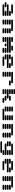

<svg xmlns="http://www.w3.org/2000/svg" viewBox="5056 -5832 888 11040"><g transform="rotate(90 5500.0 -312.0)"><path d="M284.2 -13.7H840.8Q868.2 -13.7 883.8 -28.3Q899.4 -43 899.4 -62.5Q899.4 -82 883.8 -96.7Q868.2 -111.3 840.8 -111.3H284.2Q256.8 -111.3 241.2 -96.7Q225.6 -82 225.6 -62.5Q225.6 -43 241.2 -28.3Q256.8 -13.7 284.2 -13.7ZM159.2 -138.7H340.8Q368.2 -138.7 383.8 -153.3Q399.4 -168 399.4 -187.5Q399.4 -207 383.8 -221.7Q368.2 -236.3 340.8 -236.3H159.2Q131.8 -236.3 116.2 -221.7Q100.6 -207 100.6 -187.5Q100.6 -168 116.2 -153.3Q131.8 -138.7 159.2 -138.7ZM659.2 -138.7H840.8Q868.2 -138.7 883.8 -153.3Q899.4 -168 899.4 -187.5Q899.4 -207 883.8 -221.7Q868.2 -236.3 840.8 -236.3H659.2Q631.8 -236.3 616.2 -221.7Q600.6 -207 600.6 -187.5Q600.6 -168 616.2 -153.3Q631.8 -138.7 659.2 -138.7ZM284.2 -263.7H840.8Q868.2 -263.7 883.8 -278.3Q899.4 -293 899.4 -312.5Q899.4 -332 883.8 -346.7Q868.2 -361.3 840.8 -361.3H284.2Q256.8 -361.3 241.2 -346.7Q225.6 -332 225.6 -312.5Q225.6 -293 241.2 -278.3Q256.8 -263.7 284.2 -263.7ZM659.2 -388.7H840.8Q868.2 -388.7 883.8 -403.3Q899.4 -418 899.4 -437.5Q899.4 -457 883.8 -471.7Q868.2 -486.3 840.8 -486.3H659.2Q631.8 -486.3 616.2 -471.7Q600.6 -457 600.6 -437.5Q600.6 -418 616.2 -403.3Q631.8 -388.7 659.2 -388.7ZM284.2 -513.7H715.8Q743.2 -513.7 758.8 -528.3Q774.4 -543 774.4 -562.5Q774.4 -582 758.8 -596.7Q743.2 -611.3 715.8 -611.3H284.2Q256.8 -611.3 241.2 -596.7Q225.6 -582 225.6 -562.5Q225.6 -543 241.2 -528.3Q256.8 -513.7 284.2 -513.7Z M1159.2 -13.7H1340.8Q1368.2 -13.7 1383.8 -28.3Q1399.4 -43 1399.4 -62.5Q1399.4 -82 1383.8 -96.7Q1368.2 -111.3 1340.8 -111.3H1159.2Q1131.8 -111.3 1116.2 -96.7Q1100.6 -82 1100.6 -62.5Q1100.6 -43 1116.2 -28.3Q1131.8 -13.7 1159.2 -13.7ZM1659.2 -13.7H1840.8Q1868.2 -13.7 1883.8 -28.3Q1899.4 -43 1899.4 -62.5Q1899.4 -82 1883.8 -96.7Q1868.2 -111.3 1840.8 -111.3H1659.2Q1631.8 -111.3 1616.2 -96.7Q1600.6 -82 1600.6 -62.5Q1600.6 -43 1616.2 -28.3Q1631.8 -13.7 1659.2 -13.7ZM1159.2 -138.7H1340.8Q1368.2 -138.7 1383.8 -153.3Q1399.4 -168 1399.4 -187.5Q1399.4 -207 1383.8 -221.7Q1368.2 -236.3 1340.8 -236.3H1159.2Q1131.8 -236.3 1116.2 -221.7Q1100.6 -207 1100.6 -187.5Q1100.6 -168 1116.2 -153.3Q1131.8 -138.7 1159.2 -138.7ZM1659.2 -138.7H1840.8Q1868.2 -138.7 1883.8 -153.3Q1899.4 -168 1899.4 -187.5Q1899.4 -207 1883.8 -221.7Q1868.2 -236.3 1840.8 -236.3H1659.2Q1631.8 -236.3 1616.2 -221.7Q1600.6 -207 1600.6 -187.5Q1600.6 -168 1616.2 -153.3Q1631.8 -138.7 1659.2 -138.7ZM1159.2 -263.7H1340.8Q1368.2 -263.7 1383.8 -278.3Q1399.4 -293 1399.4 -312.5Q1399.4 -332 1383.8 -346.7Q1368.2 -361.3 1340.8 -361.3H1159.2Q1131.8 -361.3 1116.2 -346.7Q1100.6 -332 1100.6 -312.5Q1100.6 -293 1116.2 -278.3Q1131.8 -263.7 1159.2 -263.7ZM1659.2 -263.7H1840.8Q1868.2 -263.7 1883.8 -278.3Q1899.4 -293 1899.4 -312.5Q1899.4 -332 1883.8 -346.7Q1868.2 -361.3 1840.8 -361.3H1659.2Q1631.8 -361.3 1616.2 -346.7Q1600.6 -332 1600.6 -312.5Q1600.6 -293 1616.2 -278.3Q1631.8 -263.7 1659.2 -263.7ZM1159.2 -388.7H1340.8Q1368.2 -388.7 1383.8 -403.3Q1399.4 -418 1399.4 -437.5Q1399.4 -457 1383.8 -471.7Q1368.2 -486.3 1340.8 -486.3H1159.2Q1131.8 -486.3 1116.2 -471.7Q1100.6 -457 1100.6 -437.5Q1100.6 -418 1116.2 -403.3Q1131.8 -388.7 1159.2 -388.7ZM1659.2 -388.7H1840.8Q1868.2 -388.7 1883.8 -403.3Q1899.4 -418 1899.4 -437.5Q1899.4 -457 1883.8 -471.7Q1868.2 -486.3 1840.8 -486.3H1659.2Q1631.8 -486.3 1616.2 -471.7Q1600.6 -457 1600.6 -437.5Q1600.6 -418 1616.2 -403.3Q1631.8 -388.7 1659.2 -388.7ZM1159.2 -513.7H1715.8Q1743.2 -513.7 1758.8 -528.3Q1774.4 -543 1774.4 -562.5Q1774.4 -582 1758.8 -596.7Q1743.2 -611.3 1715.8 -611.3H1159.2Q1131.8 -611.3 1116.2 -596.7Q1100.6 -582 1100.6 -562.5Q1100.6 -543 1116.2 -528.3Q1131.8 -513.7 1159.2 -513.7Z M2159.2 -13.7H2340.8Q2368.2 -13.7 2383.8 -28.3Q2399.4 -43 2399.4 -62.5Q2399.4 -82 2383.8 -96.7Q2368.2 -111.3 2340.8 -111.3H2159.2Q2131.8 -111.3 2116.2 -96.7Q2100.6 -82 2100.6 -62.5Q2100.6 -43 2116.2 -28.3Q2131.8 -13.7 2159.2 -13.7ZM2784.2 -13.7H2965.8Q2993.2 -13.7 3008.8 -28.3Q3024.4 -43 3024.4 -62.5Q3024.4 -82 3008.8 -96.7Q2993.2 -111.3 2965.8 -111.3H2784.2Q2756.8 -111.3 2741.2 -96.7Q2725.6 -82 2725.6 -62.5Q2725.6 -43 2741.2 -28.3Q2756.8 -13.7 2784.2 -13.7ZM2159.2 -138.7H2340.8Q2368.2 -138.7 2383.8 -153.3Q2399.4 -168 2399.4 -187.5Q2399.4 -207 2383.8 -221.7Q2368.2 -236.3 2340.8 -236.3H2159.2Q2131.8 -236.3 2116.2 -221.7Q2100.6 -207 2100.6 -187.5Q2100.6 -168 2116.2 -153.3Q2131.8 -138.7 2159.2 -138.7ZM2525.4 -138.7H2599.6Q2621.1 -138.7 2635.3 -153.3Q2649.4 -168 2649.4 -187.5Q2649.4 -207 2635.3 -221.7Q2621.1 -236.3 2599.6 -236.3H2525.4Q2503.9 -236.3 2489.7 -221.7Q2475.6 -207 2475.6 -187.5Q2475.6 -168 2489.7 -153.3Q2503.9 -138.7 2525.4 -138.7ZM2784.2 -138.7H2965.8Q2993.2 -138.7 3008.8 -153.3Q3024.4 -168 3024.4 -187.5Q3024.4 -207 3008.8 -221.7Q2993.2 -236.3 2965.8 -236.3H2784.2Q2756.8 -236.3 2741.2 -221.7Q2725.6 -207 2725.6 -187.5Q2725.6 -168 2741.2 -153.3Q2756.8 -138.7 2784.2 -138.7ZM2159.2 -263.7H2965.8Q2993.2 -263.7 3008.8 -278.3Q3024.4 -293 3024.4 -312.5Q3024.4 -332 3008.8 -346.7Q2993.2 -361.3 2965.8 -361.3H2159.2Q2131.8 -361.3 2116.2 -346.7Q2100.6 -332 2100.6 -312.5Q2100.6 -293 2116.2 -278.3Q2131.8 -263.7 2159.2 -263.7ZM2159.2 -388.7H2965.8Q2993.2 -388.7 3008.8 -403.3Q3024.4 -418 3024.4 -437.5Q3024.4 -457 3008.8 -471.7Q2993.2 -486.3 2965.8 -486.3H2159.2Q2131.8 -486.3 2116.2 -471.7Q2100.6 -457 2100.6 -437.5Q2100.6 -418 2116.2 -403.3Q2131.8 -388.7 2159.2 -388.7ZM2159.2 -513.7H2340.8Q2368.2 -513.7 2383.8 -528.3Q2399.4 -543 2399.4 -562.5Q2399.4 -582 2383.8 -596.7Q2368.2 -611.3 2340.8 -611.3H2159.2Q2131.8 -611.3 2116.2 -596.7Q2100.6 -582 2100.6 -562.5Q2100.6 -543 2116.2 -528.3Q2131.8 -513.7 2159.2 -513.7ZM2659.2 -513.7H2840.8Q2868.2 -513.7 2883.8 -528.3Q2899.4 -543 2899.4 -562.5Q2899.4 -582 2883.8 -596.7Q2868.2 -611.3 2840.8 -611.3H2659.2Q2631.8 -611.3 2616.2 -596.7Q2600.6 -582 2600.6 -562.5Q2600.6 -543 2616.2 -528.3Q2631.8 -513.7 2659.2 -513.7Z M3284.2 -13.7H3715.8Q3743.2 -13.7 3758.8 -28.3Q3774.4 -43 3774.4 -62.5Q3774.4 -82 3758.8 -96.7Q3743.2 -111.3 3715.8 -111.3H3284.2Q3256.8 -111.3 3241.2 -96.7Q3225.6 -82 3225.6 -62.5Q3225.6 -43 3241.2 -28.3Q3256.8 -13.7 3284.2 -13.7ZM3159.2 -138.7H3340.8Q3368.2 -138.7 3383.8 -153.3Q3399.4 -168 3399.4 -187.5Q3399.4 -207 3383.8 -221.7Q3368.2 -236.3 3340.8 -236.3H3159.2Q3131.8 -236.3 3116.2 -221.7Q3100.6 -207 3100.6 -187.5Q3100.6 -168 3116.2 -153.3Q3131.8 -138.7 3159.2 -138.7ZM3159.2 -263.7H3840.8Q3868.2 -263.7 3883.8 -278.3Q3899.4 -293 3899.4 -312.5Q3899.4 -332 3883.8 -346.7Q3868.2 -361.3 3840.8 -361.3H3159.2Q3131.8 -361.3 3116.2 -346.7Q3100.6 -332 3100.6 -312.5Q3100.6 -293 3116.2 -278.3Q3131.8 -263.7 3159.2 -263.7ZM3159.2 -388.7H3340.8Q3368.2 -388.7 3383.8 -403.3Q3399.4 -418 3399.4 -437.5Q3399.4 -457 3383.8 -471.7Q3368.2 -486.3 3340.8 -486.3H3159.2Q3131.8 -486.3 3116.2 -471.7Q3100.6 -457 3100.6 -437.5Q3100.6 -418 3116.2 -403.3Q3131.8 -388.7 3159.2 -388.7ZM3659.2 -388.7H3840.8Q3868.2 -388.7 3883.8 -403.3Q3899.4 -418 3899.4 -437.5Q3899.4 -457 3883.8 -471.7Q3868.2 -486.3 3840.8 -486.3H3659.2Q3631.8 -486.3 3616.2 -471.7Q3600.6 -457 3600.6 -437.5Q3600.6 -418 3616.2 -403.3Q3631.8 -388.7 3659.2 -388.7ZM3284.2 -513.7H3715.8Q3743.2 -513.7 3758.8 -528.3Q3774.4 -543 3774.4 -562.5Q3774.4 -582 3758.8 -596.7Q3743.2 -611.3 3715.8 -611.3H3284.2Q3256.8 -611.3 3241.2 -596.7Q3225.6 -582 3225.6 -562.5Q3225.6 -543 3241.2 -528.3Q3256.8 -513.7 3284.2 -513.7Z M4159.2 -13.7H4340.8Q4368.2 -13.7 4383.8 -28.3Q4399.4 -43 4399.4 -62.5Q4399.4 -82 4383.8 -96.7Q4368.2 -111.3 4340.8 -111.3H4159.2Q4131.8 -111.3 4116.2 -96.7Q4100.6 -82 4100.6 -62.5Q4100.6 -43 4116.2 -28.3Q4131.8 -13.7 4159.2 -13.7ZM4159.2 -138.7H4340.8Q4368.2 -138.7 4383.8 -153.3Q4399.4 -168 4399.4 -187.5Q4399.4 -207 4383.8 -221.7Q4368.2 -236.3 4340.8 -236.3H4159.2Q4131.8 -236.3 4116.2 -221.7Q4100.6 -207 4100.6 -187.5Q4100.6 -168 4116.2 -153.3Q4131.8 -138.7 4159.2 -138.7ZM4159.2 -263.7H4340.8Q4368.2 -263.7 4383.8 -278.3Q4399.4 -293 4399.4 -312.5Q4399.4 -332 4383.8 -346.7Q4368.2 -361.3 4340.8 -361.3H4159.2Q4131.8 -361.3 4116.2 -346.7Q4100.6 -332 4100.6 -312.5Q4100.6 -293 4116.2 -278.3Q4131.8 -263.7 4159.2 -263.7ZM4159.2 -388.7H4340.8Q4368.2 -388.7 4383.8 -403.3Q4399.4 -418 4399.4 -437.5Q4399.4 -457 4383.8 -471.7Q4368.2 -486.3 4340.8 -486.3H4159.2Q4131.8 -486.3 4116.2 -471.7Q4100.6 -457 4100.6 -437.5Q4100.6 -418 4116.2 -403.3Q4131.8 -388.7 4159.2 -388.7ZM4659.2 -388.7H4840.8Q4868.2 -388.7 4883.8 -403.3Q4899.4 -418 4899.4 -437.5Q4899.4 -457 4883.8 -471.7Q4868.2 -486.3 4840.8 -486.3H4659.2Q4631.8 -486.3 4616.2 -471.7Q4600.6 -457 4600.6 -437.5Q4600.6 -418 4616.2 -403.3Q4631.8 -388.7 4659.2 -388.7ZM4159.2 -513.7H4715.8Q4743.2 -513.7 4758.8 -528.3Q4774.4 -543 4774.4 -562.5Q4774.4 -582 4758.8 -596.7Q4743.2 -611.3 4715.8 -611.3H4159.2Q4131.8 -611.3 4116.2 -596.7Q4100.6 -582 4100.6 -562.5Q4100.6 -543 4116.2 -528.3Q4131.8 -513.7 4159.2 -513.7Z M5159.2 -13.7H5340.8Q5368.2 -13.7 5383.8 -28.3Q5399.4 -43 5399.4 -62.5Q5399.4 -82 5383.8 -96.7Q5368.2 -111.3 5340.8 -111.3H5159.2Q5131.8 -111.3 5116.2 -96.7Q5100.6 -82 5100.6 -62.5Q5100.6 -43 5116.2 -28.3Q5131.8 -13.7 5159.2 -13.7ZM5659.2 -13.7H5840.8Q5868.2 -13.7 5883.8 -28.3Q5899.4 -43 5899.4 -62.5Q5899.4 -82 5883.8 -96.7Q5868.2 -111.3 5840.8 -111.3H5659.2Q5631.8 -111.3 5616.2 -96.7Q5600.6 -82 5600.6 -62.5Q5600.6 -43 5616.2 -28.3Q5631.8 -13.7 5659.2 -13.7ZM5159.2 -138.7H5340.8Q5368.2 -138.7 5383.8 -153.3Q5399.4 -168 5399.4 -187.5Q5399.4 -207 5383.8 -221.7Q5368.2 -236.3 5340.8 -236.3H5159.2Q5131.8 -236.3 5116.2 -221.7Q5100.6 -207 5100.6 -187.5Q5100.6 -168 5116.2 -153.3Q5131.8 -138.7 5159.2 -138.7ZM5534.2 -138.7H5715.8Q5743.2 -138.7 5758.8 -153.3Q5774.4 -168 5774.4 -187.5Q5774.4 -207 5758.8 -221.7Q5743.2 -236.3 5715.8 -236.3H5534.2Q5506.8 -236.3 5491.2 -221.7Q5475.6 -207 5475.6 -187.5Q5475.6 -168 5491.2 -153.3Q5506.8 -138.7 5534.2 -138.7ZM5159.2 -263.7H5590.8Q5618.2 -263.7 5633.8 -278.3Q5649.4 -293 5649.4 -312.5Q5649.4 -332 5633.8 -346.7Q5618.2 -361.3 5590.8 -361.3H5159.2Q5131.8 -361.3 5116.2 -346.7Q5100.6 -332 5100.6 -312.5Q5100.6 -293 5116.2 -278.3Q5131.8 -263.7 5159.2 -263.7ZM5159.2 -388.7H5340.8Q5368.2 -388.7 5383.8 -403.3Q5399.4 -418 5399.4 -437.5Q5399.4 -457 5383.8 -471.7Q5368.2 -486.3 5340.8 -486.3H5159.2Q5131.8 -486.3 5116.2 -471.7Q5100.6 -457 5100.6 -437.5Q5100.6 -418 5116.2 -403.3Q5131.8 -388.7 5159.2 -388.7ZM5534.2 -388.7H5715.8Q5743.2 -388.7 5758.8 -403.3Q5774.4 -418 5774.4 -437.5Q5774.4 -457 5758.8 -471.7Q5743.2 -486.3 5715.8 -486.3H5534.2Q5506.8 -486.3 5491.2 -471.7Q5475.6 -457 5475.6 -437.5Q5475.6 -418 5491.2 -403.3Q5506.8 -388.7 5534.2 -388.7ZM5159.2 -513.7H5340.8Q5368.2 -513.7 5383.8 -528.3Q5399.4 -543 5399.4 -562.5Q5399.4 -582 5383.8 -596.7Q5368.2 -611.3 5340.8 -611.3H5159.2Q5131.8 -611.3 5116.2 -596.7Q5100.6 -582 5100.6 -562.5Q5100.6 -543 5116.2 -528.3Q5131.8 -513.7 5159.2 -513.7ZM5159.2 -638.7H5340.8Q5368.2 -638.7 5383.8 -653.3Q5399.4 -668 5399.4 -687.5Q5399.4 -707 5383.8 -721.7Q5368.2 -736.3 5340.8 -736.3H5159.2Q5131.8 -736.3 5116.2 -721.7Q5100.6 -707 5100.6 -687.5Q5100.6 -668 5116.2 -653.3Q5131.8 -638.7 5159.2 -638.7Z M6284.2 -13.7H6840.8Q6868.2 -13.7 6883.8 -28.3Q6899.4 -43 6899.4 -62.5Q6899.4 -82 6883.8 -96.7Q6868.2 -111.3 6840.8 -111.3H6284.2Q6256.8 -111.3 6241.2 -96.7Q6225.6 -82 6225.6 -62.5Q6225.6 -43 6241.2 -28.3Q6256.8 -13.7 6284.2 -13.7ZM6159.2 -138.7H6340.8Q6368.2 -138.7 6383.8 -153.3Q6399.4 -168 6399.4 -187.5Q6399.4 -207 6383.8 -221.7Q6368.2 -236.3 6340.8 -236.3H6159.2Q6131.8 -236.3 6116.2 -221.7Q6100.6 -207 6100.6 -187.5Q6100.6 -168 6116.2 -153.3Q6131.8 -138.7 6159.2 -138.7ZM6659.2 -138.7H6840.8Q6868.2 -138.7 6883.8 -153.3Q6899.4 -168 6899.4 -187.5Q6899.4 -207 6883.8 -221.7Q6868.2 -236.3 6840.8 -236.3H6659.2Q6631.8 -236.3 6616.2 -221.7Q6600.6 -207 6600.6 -187.5Q6600.6 -168 6616.2 -153.3Q6631.8 -138.7 6659.2 -138.7ZM6159.2 -263.7H6340.8Q6368.2 -263.7 6383.8 -278.3Q6399.4 -293 6399.4 -312.5Q6399.4 -332 6383.8 -346.7Q6368.2 -361.3 6340.8 -361.3H6159.2Q6131.8 -361.3 6116.2 -346.7Q6100.6 -332 6100.6 -312.5Q6100.6 -293 6116.2 -278.3Q6131.8 -263.7 6159.2 -263.7ZM6659.2 -263.7H6840.8Q6868.2 -263.7 6883.8 -278.3Q6899.4 -293 6899.4 -312.5Q6899.4 -332 6883.8 -346.7Q6868.2 -361.3 6840.8 -361.3H6659.2Q6631.8 -361.3 6616.2 -346.7Q6600.6 -332 6600.6 -312.5Q6600.6 -293 6616.2 -278.3Q6631.8 -263.7 6659.2 -263.7ZM6159.2 -388.7H6340.8Q6368.2 -388.7 6383.8 -403.3Q6399.4 -418 6399.4 -437.5Q6399.4 -457 6383.8 -471.7Q6368.2 -486.3 6340.8 -486.3H6159.2Q6131.8 -486.3 6116.2 -471.7Q6100.6 -457 6100.6 -437.5Q6100.6 -418 6116.2 -403.3Q6131.8 -388.7 6159.2 -388.7ZM6659.2 -388.7H6840.8Q6868.2 -388.7 6883.8 -403.3Q6899.4 -418 6899.4 -437.5Q6899.4 -457 6883.8 -471.7Q6868.2 -486.3 6840.8 -486.3H6659.2Q6631.8 -486.3 6616.2 -471.7Q6600.6 -457 6600.6 -437.5Q6600.6 -418 6616.2 -403.3Q6631.8 -388.7 6659.2 -388.7ZM6159.2 -513.7H6340.8Q6368.2 -513.7 6383.8 -528.3Q6399.4 -543 6399.4 -562.5Q6399.4 -582 6383.8 -596.7Q6368.2 -611.3 6340.8 -611.3H6159.2Q6131.8 -611.3 6116.2 -596.7Q6100.6 -582 6100.6 -562.5Q6100.6 -543 6116.2 -528.3Q6131.8 -513.7 6159.2 -513.7ZM6659.2 -513.7H6840.8Q6868.2 -513.7 6883.8 -528.3Q6899.4 -543 6899.4 -562.5Q6899.4 -582 6883.8 -596.7Q6868.2 -611.3 6840.8 -611.3H6659.2Q6631.8 -611.3 6616.2 -596.7Q6600.6 -582 6600.6 -562.5Q6600.6 -543 6616.2 -528.3Q6631.8 -513.7 6659.2 -513.7Z M7159.2 -13.7H7340.8Q7368.2 -13.7 7383.8 -28.3Q7399.4 -43 7399.4 -62.5Q7399.4 -82 7383.8 -96.7Q7368.2 -111.3 7340.8 -111.3H7159.2Q7131.8 -111.3 7116.2 -96.7Q7100.6 -82 7100.6 -62.5Q7100.6 -43 7116.2 -28.3Q7131.8 -13.7 7159.2 -13.7ZM7659.2 -13.7H7840.8Q7868.2 -13.7 7883.8 -28.3Q7899.4 -43 7899.4 -62.5Q7899.4 -82 7883.8 -96.7Q7868.2 -111.3 7840.8 -111.3H7659.2Q7631.8 -111.3 7616.2 -96.7Q7600.6 -82 7600.6 -62.5Q7600.6 -43 7616.2 -28.3Q7631.8 -13.7 7659.2 -13.7ZM7159.2 -138.7H7340.8Q7368.2 -138.7 7383.8 -153.3Q7399.4 -168 7399.4 -187.5Q7399.4 -207 7383.8 -221.7Q7368.2 -236.3 7340.8 -236.3H7159.2Q7131.8 -236.3 7116.2 -221.7Q7100.6 -207 7100.6 -187.5Q7100.6 -168 7116.2 -153.3Q7131.8 -138.7 7159.2 -138.7ZM7659.2 -138.7H7840.8Q7868.2 -138.7 7883.8 -153.3Q7899.4 -168 7899.4 -187.5Q7899.4 -207 7883.8 -221.7Q7868.2 -236.3 7840.8 -236.3H7659.2Q7631.8 -236.3 7616.2 -221.7Q7600.6 -207 7600.6 -187.5Q7600.6 -168 7616.2 -153.3Q7631.8 -138.7 7659.2 -138.7ZM7159.2 -263.7H7340.8Q7368.2 -263.7 7383.8 -278.3Q7399.4 -293 7399.4 -312.5Q7399.4 -332 7383.8 -346.7Q7368.2 -361.3 7340.8 -361.3H7159.2Q7131.8 -361.3 7116.2 -346.7Q7100.6 -332 7100.6 -312.5Q7100.6 -293 7116.2 -278.3Q7131.8 -263.7 7159.2 -263.7ZM7659.2 -263.7H7840.8Q7868.2 -263.7 7883.8 -278.3Q7899.4 -293 7899.4 -312.5Q7899.4 -332 7883.8 -346.7Q7868.2 -361.3 7840.8 -361.3H7659.2Q7631.8 -361.3 7616.2 -346.7Q7600.6 -332 7600.6 -312.5Q7600.6 -293 7616.2 -278.3Q7631.8 -263.7 7659.2 -263.7ZM7159.2 -388.7H7340.8Q7368.2 -388.7 7383.8 -403.3Q7399.4 -418 7399.4 -437.5Q7399.4 -457 7383.8 -471.7Q7368.2 -486.3 7340.8 -486.3H7159.2Q7131.8 -486.3 7116.2 -471.7Q7100.6 -457 7100.6 -437.5Q7100.6 -418 7116.2 -403.3Q7131.8 -388.7 7159.2 -388.7ZM7659.2 -388.7H7840.8Q7868.2 -388.7 7883.8 -403.3Q7899.4 -418 7899.4 -437.5Q7899.4 -457 7883.8 -471.7Q7868.2 -486.3 7840.8 -486.3H7659.2Q7631.8 -486.3 7616.2 -471.7Q7600.6 -457 7600.6 -437.5Q7600.6 -418 7616.2 -403.3Q7631.8 -388.7 7659.2 -388.7ZM7159.2 -513.7H7715.8Q7743.2 -513.7 7758.8 -528.3Q7774.4 -543 7774.4 -562.5Q7774.4 -582 7758.8 -596.7Q7743.2 -611.3 7715.8 -611.3H7159.2Q7131.8 -611.3 7116.2 -596.7Q7100.6 -582 7100.6 -562.5Q7100.6 -543 7116.2 -528.3Q7131.8 -513.7 7159.2 -513.7Z M8159.2 111.3H8715.8Q8743.2 111.3 8758.8 96.7Q8774.4 82 8774.4 62.5Q8774.4 43 8758.8 28.3Q8743.2 13.7 8715.8 13.7H8159.2Q8131.8 13.7 8116.2 28.3Q8100.6 43 8100.6 62.5Q8100.6 82 8116.2 96.7Q8131.8 111.3 8159.2 111.3ZM8659.2 -13.7H8840.8Q8868.2 -13.7 8883.8 -28.3Q8899.4 -43 8899.4 -62.5Q8899.4 -82 8883.8 -96.7Q8868.2 -111.3 8840.8 -111.3H8659.2Q8631.8 -111.3 8616.2 -96.7Q8600.6 -82 8600.6 -62.5Q8600.6 -43 8616.2 -28.3Q8631.8 -13.7 8659.2 -13.7ZM8284.2 -138.7H8840.8Q8868.2 -138.7 8883.8 -153.3Q8899.4 -168 8899.4 -187.5Q8899.4 -207 8883.8 -221.7Q8868.2 -236.3 8840.8 -236.3H8284.2Q8256.8 -236.3 8241.2 -221.7Q8225.6 -207 8225.6 -187.5Q8225.6 -168 8241.2 -153.3Q8256.8 -138.7 8284.2 -138.7ZM8159.2 -263.7H8340.8Q8368.2 -263.7 8383.8 -278.3Q8399.4 -293 8399.4 -312.5Q8399.4 -332 8383.8 -346.7Q8368.2 -361.3 8340.8 -361.3H8159.2Q8131.8 -361.3 8116.2 -346.7Q8100.6 -332 8100.6 -312.5Q8100.6 -293 8116.2 -278.3Q8131.8 -263.7 8159.2 -263.7ZM8659.2 -263.7H8840.8Q8868.2 -263.7 8883.8 -278.3Q8899.4 -293 8899.4 -312.5Q8899.4 -332 8883.8 -346.7Q8868.2 -361.3 8840.8 -361.3H8659.2Q8631.8 -361.3 8616.2 -346.7Q8600.6 -332 8600.6 -312.5Q8600.6 -293 8616.2 -278.3Q8631.8 -263.7 8659.2 -263.7ZM8159.2 -388.7H8340.8Q8368.2 -388.7 8383.8 -403.3Q8399.4 -418 8399.4 -437.5Q8399.4 -457 8383.8 -471.7Q8368.2 -486.3 8340.8 -486.3H8159.2Q8131.8 -486.3 8116.2 -471.7Q8100.6 -457 8100.6 -437.5Q8100.6 -418 8116.2 -403.3Q8131.8 -388.7 8159.2 -388.7ZM8659.2 -388.7H8840.8Q8868.2 -388.7 8883.8 -403.3Q8899.4 -418 8899.4 -437.5Q8899.4 -457 8883.8 -471.7Q8868.2 -486.3 8840.8 -486.3H8659.2Q8631.8 -486.3 8616.2 -471.7Q8600.6 -457 8600.6 -437.5Q8600.6 -418 8616.2 -403.3Q8631.8 -388.7 8659.2 -388.7ZM8284.2 -513.7H8840.8Q8868.2 -513.7 8883.8 -528.3Q8899.4 -543 8899.4 -562.5Q8899.4 -582 8883.8 -596.7Q8868.2 -611.3 8840.8 -611.3H8284.2Q8256.8 -611.3 8241.2 -596.7Q8225.6 -582 8225.6 -562.5Q8225.6 -543 8241.2 -528.3Q8256.8 -513.7 8284.2 -513.7Z M9284.2 -13.7H9715.8Q9743.2 -13.7 9758.8 -28.3Q9774.4 -43 9774.4 -62.5Q9774.4 -82 9758.8 -96.7Q9743.2 -111.3 9715.8 -111.3H9284.2Q9256.8 -111.3 9241.2 -96.7Q9225.6 -82 9225.6 -62.5Q9225.6 -43 9241.2 -28.3Q9256.8 -13.7 9284.2 -13.7ZM9159.2 -138.7H9340.8Q9368.2 -138.7 9383.8 -153.3Q9399.4 -168 9399.4 -187.5Q9399.4 -207 9383.8 -221.7Q9368.2 -236.3 9340.8 -236.3H9159.2Q9131.8 -236.3 9116.2 -221.7Q9100.6 -207 9100.6 -187.5Q9100.6 -168 9116.2 -153.3Q9131.8 -138.7 9159.2 -138.7ZM9159.2 -263.7H9840.8Q9868.2 -263.7 9883.8 -278.3Q9899.4 -293 9899.4 -312.5Q9899.4 -332 9883.8 -346.7Q9868.2 -361.3 9840.8 -361.3H9159.2Q9131.8 -361.3 9116.2 -346.7Q9100.6 -332 9100.6 -312.5Q9100.6 -293 9116.2 -278.3Q9131.8 -263.7 9159.2 -263.7ZM9159.2 -388.7H9340.8Q9368.2 -388.7 9383.8 -403.3Q9399.4 -418 9399.4 -437.5Q9399.4 -457 9383.8 -471.7Q9368.2 -486.3 9340.8 -486.3H9159.2Q9131.8 -486.3 9116.2 -471.7Q9100.6 -457 9100.6 -437.5Q9100.6 -418 9116.2 -403.3Q9131.8 -388.7 9159.2 -388.7ZM9659.2 -388.7H9840.8Q9868.2 -388.7 9883.8 -403.3Q9899.4 -418 9899.4 -437.5Q9899.4 -457 9883.8 -471.7Q9868.2 -486.3 9840.8 -486.3H9659.2Q9631.8 -486.3 9616.2 -471.7Q9600.6 -457 9600.6 -437.5Q9600.6 -418 9616.2 -403.3Q9631.8 -388.7 9659.2 -388.7ZM9284.2 -513.7H9715.8Q9743.2 -513.7 9758.8 -528.3Q9774.4 -543 9774.4 -562.5Q9774.4 -582 9758.8 -596.7Q9743.2 -611.3 9715.8 -611.3H9284.2Q9256.8 -611.3 9241.2 -596.7Q9225.6 -582 9225.6 -562.5Q9225.6 -543 9241.2 -528.3Q9256.8 -513.7 9284.2 -513.7Z M10159.2 -13.7H10340.8Q10368.2 -13.7 10383.8 -28.3Q10399.4 -43 10399.4 -62.5Q10399.4 -82 10383.8 -96.7Q10368.2 -111.3 10340.8 -111.3H10159.2Q10131.8 -111.3 10116.2 -96.7Q10100.6 -82 10100.6 -62.5Q10100.6 -43 10116.2 -28.3Q10131.8 -13.7 10159.2 -13.7ZM10659.2 -13.7H10840.8Q10868.2 -13.7 10883.8 -28.3Q10899.4 -43 10899.4 -62.5Q10899.4 -82 10883.8 -96.7Q10868.2 -111.3 10840.8 -111.3H10659.2Q10631.8 -111.3 10616.2 -96.7Q10600.6 -82 10600.6 -62.5Q10600.6 -43 10616.2 -28.3Q10631.8 -13.7 10659.2 -13.7ZM10159.2 -138.7H10340.8Q10368.2 -138.7 10383.8 -153.3Q10399.4 -168 10399.4 -187.5Q10399.4 -207 10383.8 -221.7Q10368.2 -236.3 10340.8 -236.3H10159.2Q10131.8 -236.3 10116.2 -221.7Q10100.6 -207 10100.6 -187.5Q10100.6 -168 10116.2 -153.3Q10131.8 -138.7 10159.2 -138.7ZM10659.2 -138.7H10840.8Q10868.2 -138.7 10883.8 -153.3Q10899.4 -168 10899.4 -187.5Q10899.4 -207 10883.8 -221.7Q10868.2 -236.3 10840.8 -236.3H10659.2Q10631.8 -236.3 10616.2 -221.7Q10600.6 -207 10600.6 -187.5Q10600.6 -168 10616.2 -153.3Q10631.8 -138.7 10659.2 -138.7ZM10159.2 -263.7H10340.8Q10368.2 -263.7 10383.8 -278.3Q10399.4 -293 10399.4 -312.5Q10399.4 -332 10383.8 -346.7Q10368.2 -361.3 10340.8 -361.3H10159.2Q10131.8 -361.3 10116.2 -346.7Q10100.6 -332 10100.6 -312.5Q10100.6 -293 10116.2 -278.3Q10131.8 -263.7 10159.2 -263.7ZM10659.2 -263.7H10840.8Q10868.2 -263.7 10883.8 -278.3Q10899.4 -293 10899.4 -312.5Q10899.4 -332 10883.8 -346.7Q10868.2 -361.3 10840.8 -361.3H10659.2Q10631.8 -361.3 10616.2 -346.7Q10600.6 -332 10600.6 -312.5Q10600.6 -293 10616.2 -278.3Q10631.8 -263.7 10659.2 -263.7ZM10159.2 -388.7H10340.8Q10368.2 -388.7 10383.8 -403.3Q10399.4 -418 10399.4 -437.5Q10399.4 -457 10383.8 -471.7Q10368.2 -486.3 10340.8 -486.3H10159.2Q10131.8 -486.3 10116.2 -471.7Q10100.6 -457 10100.6 -437.5Q10100.6 -418 10116.2 -403.3Q10131.8 -388.7 10159.2 -388.7ZM10659.2 -388.7H10840.8Q10868.2 -388.7 10883.8 -403.3Q10899.4 -418 10899.4 -437.5Q10899.4 -457 10883.8 -471.7Q10868.2 -486.3 10840.8 -486.3H10659.2Q10631.8 -486.3 10616.2 -471.7Q10600.6 -457 10600.6 -437.5Q10600.6 -418 10616.2 -403.3Q10631.8 -388.7 10659.2 -388.7ZM10159.2 -513.7H10715.8Q10743.2 -513.7 10758.8 -528.3Q10774.4 -543 10774.4 -562.5Q10774.4 -582 10758.8 -596.7Q10743.2 -611.3 10715.8 -611.3H10159.2Q10131.8 -611.3 10116.2 -596.7Q10100.6 -582 10100.6 -562.5Q10100.6 -543 10116.2 -528.3Q10131.8 -513.7 10159.2 -513.7Z"/></g></svg>

Font: Sixtyfour Convergence
Style: Regular
Weight: 400
Designer: Jens Kutilek
Foundry: Jens Kutilek
Version: Version 2.001